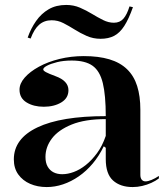

<svg xmlns="http://www.w3.org/2000/svg" viewBox="-20 -742 679 777"><path d="M319 -515Q379 -515 422.5 -502Q466 -489 494 -462Q522 -435 535 -394Q548 -353 548 -298V-34Q548 -22 553.5 -15Q559 -8 569 -8Q579 -8 593.5 -14Q608 -20 623 -30V-20Q610 -10 592.5 -2Q575 6 555.5 10.5Q536 15 517 15Q467 15 437.5 -11.5Q408 -38 408 -98Q408 -114 408 -121.5Q408 -129 408 -133.5Q408 -138 408 -144L400 -150Q381 -111 355.5 -80.5Q330 -50 299 -28.5Q268 -7 235 4Q202 15 169 15Q132 15 102 2Q72 -11 54 -36Q36 -61 36 -97Q36 -181 131.5 -226.5Q227 -272 408 -272Q408 -357 396 -406Q384 -455 354.5 -476Q325 -497 270 -497Q237 -497 211 -490.5Q185 -484 170 -476Q155 -468 155 -461Q155 -456 166 -450Q177 -444 204 -434Q257 -415 257 -377Q257 -345 228 -327.5Q199 -310 157 -310Q116 -310 87.5 -327.5Q59 -345 59 -379Q59 -404 80 -428Q101 -452 137.5 -472Q174 -492 221 -503.5Q268 -515 319 -515ZM408 -260Q324 -260 270 -238Q216 -216 190 -181.5Q164 -147 164 -107Q164 -83 173 -67.5Q182 -52 197 -44.5Q212 -37 232 -37Q254 -37 278.5 -46Q303 -55 327 -74Q351 -93 372.5 -122Q394 -151 408 -192ZM387 -585Q357 -585 331 -596.5Q305 -608 282 -622.5Q259 -637 236.5 -648.5Q214 -660 189 -660Q159 -660 138.5 -642Q118 -624 104 -586L92 -590Q105 -627 126 -657Q147 -687 177 -704.5Q207 -722 248 -722Q278 -722 303.5 -711Q329 -700 352 -686Q375 -672 397 -661Q419 -650 441 -650Q465 -650 479.5 -666.5Q494 -683 504 -716L518 -713Q501 -665 483 -637Q465 -609 442 -597Q419 -585 387 -585Z"/></svg>

Font: Kalnia Thin Medium
Style: Regular
Weight: 500
Version: Version 1.105